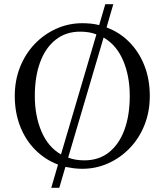

<svg xmlns="http://www.w3.org/2000/svg" viewBox="-20 -790 780 910"><path d="M223 100 255 -10Q194 -33 147.5 -79.5Q101 -126 75.5 -191.5Q50 -257 50 -335Q50 -409 75 -472Q100 -535 144.5 -581.5Q189 -628 247 -654Q305 -680 370 -680Q391 -680 411 -678Q431 -676 450 -671L479 -770H517L485 -660Q547 -637 593 -590.5Q639 -544 664.5 -479Q690 -414 690 -335Q690 -261 665 -198Q640 -135 595.5 -88.5Q551 -42 493 -16Q435 10 370 10Q349 10 329.5 7.5Q310 5 290 1L261 100ZM269 -58 437 -627Q404 -640 360 -640Q292 -640 243.5 -601.5Q195 -563 170 -494.5Q145 -426 145 -335Q145 -241 176.5 -167Q208 -93 269 -58ZM380 -30Q449 -30 497 -68.5Q545 -107 570 -175.5Q595 -244 595 -335Q595 -430 563.5 -503.5Q532 -577 471 -612L303 -43Q336 -30 380 -30Z"/></svg>

Font: Brygada 1918
Style: Regular
Weight: 400
Designer: Mateusz Machalski | Borys Kosmynka | Przemek Hoffer
Foundry: NIEPODLEGLA 2018
Version: Version 3.006